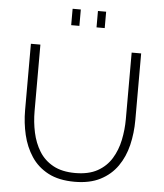

<svg xmlns="http://www.w3.org/2000/svg" viewBox="-60 -969 877 1027"><g transform="rotate(5 378.0 -455.5)"><path d="M379 5Q294 5 237 -25Q180 -55 146 -106.5Q112 -158 97 -222Q82 -286 82 -353V-710H133V-353Q133 -294 145 -238.5Q157 -183 184.5 -138.5Q212 -94 259.5 -68Q307 -42 378 -42Q450 -42 497.5 -68.5Q545 -95 572.5 -140Q600 -185 611.5 -240.5Q623 -296 623 -353V-710H674V-353Q674 -282 658.5 -217.5Q643 -153 608 -103Q573 -53 516.5 -24Q460 5 379 5ZM288 -828V-916H332V-828ZM424 -828V-916H468V-828Z"/></g></svg>

Font: Raleway Light
Style: Regular
Weight: 300
Designer: Matt McInerney, Pablo Impallari, Rodrigo Fuenzalida
Foundry: Matt McInerney, Pablo Impallari, Rodrigo Fuenzalida
Version: Version 4.026